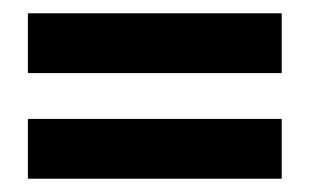

<svg xmlns="http://www.w3.org/2000/svg" viewBox="-20 -427 479 289"><path d="M404 -158H22V-248H404ZM404 -317H22V-407H404Z"/></svg>

Font: Ekushey Amar Bangla
Style: Bold
Weight: 700
Designer: Al Mamun Sumon
Foundry: Al Mamun Sumon
Version: Version 1.0